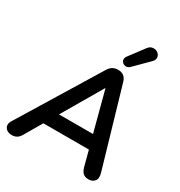

<svg xmlns="http://www.w3.org/2000/svg" viewBox="-222 -1102 1183 1261"><g transform="rotate(30 369.5 -472.0)"><path d="M52 8Q29 8 14 -2.5Q-1 -13 -4.5 -30.5Q-8 -48 5 -69L372 -669Q386 -692 403 -702.5Q420 -713 445 -713Q497 -713 512 -661L684 -72Q696 -32 679.5 -12Q663 8 634 8Q606 8 591.5 -6Q577 -20 569 -49L532 -190L572 -163H158L208 -187L116 -30Q105 -11 89.5 -1.5Q74 8 52 8ZM432 -566H430L240 -242L218 -265H545L518 -240ZM610 -875 506 -771Q493 -758 478.5 -757.5Q464 -757 453 -765.5Q442 -774 440 -787.5Q438 -801 448 -815L533 -928Q546 -946 562.5 -950Q579 -954 593.5 -949Q608 -944 617 -932Q626 -920 625.5 -905Q625 -890 610 -875Z"/></g></svg>

Font: Nunito Variable Extra Light
Style: Italic
Weight: 200
Italic angle: -9°
Designer: Vernon Adams
Foundry: Vernon Adams
Version: Version 3.602